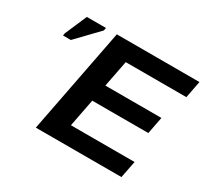

<svg xmlns="http://www.w3.org/2000/svg" viewBox="-141 -888 1158 1089"><g transform="rotate(30 438.5 -344.0)"><path d="M785.2 -111.3 763.2 0H202.6L335.9 -688H877L855.5 -576.7H458.5L424.8 -403.8H792L770.5 -292.5H403.3L368.2 -111.3ZM261.2 -670.4 126 -529.8H74.7L77.6 -545.9L139.2 -688.5H264.6Z"/></g></svg>

Font: Arimo
Style: Italic
Weight: 400
Italic angle: -12°
Designer: Steve Matteson
Foundry: Monotype Imaging Inc.
Version: Version 1.33